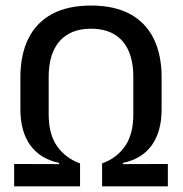

<svg xmlns="http://www.w3.org/2000/svg" viewBox="-20 -672 660 692"><path d="M308 -652Q391.5 -652 448 -621.8Q504.5 -591.5 533.5 -533.5Q562.5 -475.5 562.5 -392.5V-278Q562.5 -198 527 -148.5Q491.5 -99 423 -85V-80.5L585 -81V-0.5H348V-83Q400.5 -102 430.5 -145Q460.5 -188 460.5 -259V-395Q460.5 -450.5 443.2 -489.2Q426 -528 392 -548.2Q358 -568.5 308 -568.5Q258.5 -568.5 224.5 -548.2Q190.5 -528 173 -489.2Q155.5 -450.5 155.5 -395V-259Q155.5 -188 185.8 -145Q216 -102 268.5 -83V-0.5H31V-81L193 -80.5V-85Q125 -99 89.2 -148.5Q53.5 -198 53.5 -278V-392.5Q53.5 -475.5 82.5 -533.5Q111.5 -591.5 168.2 -621.8Q225 -652 308 -652Z"/></svg>

Font: Anek Latin Medium
Style: Regular
Weight: 500
Designer: Yesha Goshar
Foundry: Ek Type
Version: Version 1.003